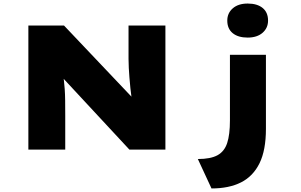

<svg xmlns="http://www.w3.org/2000/svg" viewBox="-20 -844 1699 1083"><path d="M140 0V-700H341L763 -255L725 -269Q719 -313 715.5 -346.5Q712 -380 710 -407.5Q708 -435 706.5 -460Q705 -485 705 -511.5Q705 -538 705 -570V-700H913V0H710L255 -490L328 -466Q332 -447 335 -429Q338 -411 340.5 -390Q343 -369 345 -342Q347 -315 347.5 -278Q348 -241 348 -191V0ZM1173 219 1096 53Q1168 53 1207 31.5Q1246 10 1261.5 -37.5Q1277 -85 1277 -165V-535H1480V-117Q1480 3 1444 76.5Q1408 150 1340 184.5Q1272 219 1173 219ZM1377 -632Q1323 -632 1292.5 -657Q1262 -682 1262 -728Q1262 -770 1293 -797Q1324 -824 1377 -824Q1431 -824 1461.5 -799Q1492 -774 1492 -728Q1492 -686 1461 -659Q1430 -632 1377 -632Z"/></svg>

Font: Lexend Peta Black
Style: Regular
Weight: 900
Version: Version 1.007